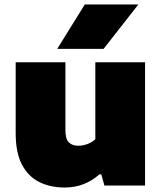

<svg xmlns="http://www.w3.org/2000/svg" viewBox="-20 -828 721 857"><path d="M268.5 9Q204.5 9 155.2 -15.5Q106 -40 78 -93.2Q50 -146.5 50 -233V-550H272V-247Q272 -207.5 287.2 -192.5Q302.5 -177.5 329.5 -177.5Q350.5 -177.5 371.2 -185.5Q392 -193.5 405.5 -206.5V-550H627.5V0H446L432 -50H424Q358 9 268.5 9ZM235.5 -610 358.5 -808H597.5L442.5 -610Z"/></svg>

Font: Encode Sans SmExp Black
Style: Regular
Weight: 900
Width: 6
Designer: Multiple Designers
Foundry: Impallari Type
Version: Version 3.002; ttfautohint (v1.8.3) -l 8 -r 50 -G 200 -x 14 